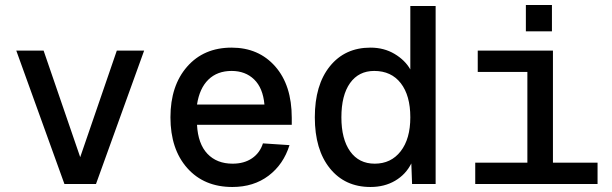

<svg xmlns="http://www.w3.org/2000/svg" viewBox="-20 -734 2440 766"><path d="M237 0 45 -532H154L300 -107L446 -532H555L363 0Z M907 12Q794 12 727 -63.5Q660 -139 660 -266Q660 -392 726.5 -468Q793 -544 904 -544Q1012 -544 1078 -469Q1144 -394 1144 -264V-236H766Q770 -160 807.5 -120.5Q845 -81 908 -81Q954 -81 985.5 -102.5Q1017 -124 1029 -162L1135 -155Q1111 -78 1051.5 -33Q992 12 907 12ZM766 -317H1035Q1029 -383 994 -417Q959 -451 904 -451Q847 -451 811.5 -416.5Q776 -382 766 -317Z M1458 12Q1356 12 1296 -62.5Q1236 -137 1236 -266Q1236 -395 1296 -469.5Q1356 -544 1458 -544Q1512 -544 1554 -519Q1596 -494 1617 -457V-710H1718V0H1624L1621 -82Q1599 -38 1556.5 -13Q1514 12 1458 12ZM1475 -81Q1540 -81 1578.5 -130.5Q1617 -180 1617 -266Q1617 -353 1579 -402Q1541 -451 1473 -451Q1411 -451 1376.5 -402.5Q1342 -354 1342 -266Q1342 -179 1377 -130Q1412 -81 1475 -81Z M2078 -609V-714H2182V-609ZM1876 0V-85H2084V-447H1886V-532H2186V-85H2364V0Z"/></svg>

Font: Txt Mono Medium
Style: Regular
Weight: 500
Monospace: yes
Designer: Open Source
Foundry: XRLN
Version: Version 1.0